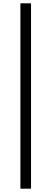

<svg xmlns="http://www.w3.org/2000/svg" viewBox="-20 -898 309 1157"><path d="M103 239H167V-878H103Z"/></svg>

Font: Noto Sans KR Regular
Style: Regular
Weight: 400
Designer: Ryoko NISHIZUKA  (kana & ideographs); Paul D. Hunt (Latin, Greek & Cyrillic); Wenlong ZHANG  (bopomofo); Sandoll Communi
Foundry: Adobe Systems Incorporated
Version: Version 1.004;PS 1.004;hotconv 1.0.82;makeotf.lib2.5.63406